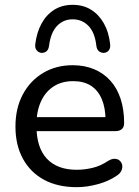

<svg xmlns="http://www.w3.org/2000/svg" viewBox="-20 -766 574 795"><path d="M298 9Q219 9 162.5 -21.5Q106 -52 75 -108.5Q44 -165 44 -242Q44 -318 74.5 -375Q105 -432 158.5 -464Q212 -496 281 -496Q330 -496 369.5 -479.5Q409 -463 437 -432Q465 -401 479.5 -356.5Q494 -312 494 -256Q494 -240 484.5 -231.5Q475 -223 457 -223H115V-281H434L417 -267Q417 -319 401.5 -355.5Q386 -392 356.5 -411Q327 -430 283 -430Q235 -430 201 -407.5Q167 -385 149 -344.5Q131 -304 131 -251V-245Q131 -155 174 -109Q217 -63 298 -63Q330 -63 363.5 -71Q397 -79 428 -100Q443 -109 455.5 -108.5Q468 -108 476 -100.5Q484 -93 486 -82.5Q488 -72 483 -60Q478 -48 464 -39Q431 -16 385.5 -3.5Q340 9 298 9ZM152 -547Q140 -548 132 -557.5Q124 -567 126 -583Q132 -632 152 -668.5Q172 -705 204.5 -725.5Q237 -746 281 -746Q325 -746 357.5 -725.5Q390 -705 410.5 -668.5Q431 -632 436 -583Q438 -567 430.5 -557.5Q423 -548 410 -547Q398 -547 389.5 -554Q381 -561 379 -576Q373 -631 346.5 -658.5Q320 -686 281 -686Q242 -686 216 -658.5Q190 -631 183 -576Q181 -561 173 -554Q165 -547 152 -547Z"/></svg>

Font: Nunito Medium
Style: Regular
Weight: 500
Designer: Vernon Adams
Foundry: Vernon Adams
Version: Version 3.601